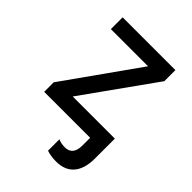

<svg xmlns="http://www.w3.org/2000/svg" viewBox="-213 -646 957 957"><g transform="rotate(45 265.0 -167.5)"><path d="M68 0H392V55C392 103 371 123 335 123C319 123 304 120 289 114V194C306 200 329 204 356 204C438 204 482 152 482 57V-84H185L454 -461V-539H82V-456H344L68 -67Z"/></g></svg>

Font: Noto Sans Mono Condensed Medium
Style: Regular
Weight: 500
Width: 3
Designer: Monotype Design Team
Foundry: Monotype Imaging Inc.
Version: Version 2.014